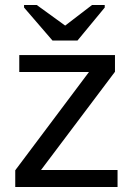

<svg xmlns="http://www.w3.org/2000/svg" viewBox="-20 -748 540 768"><path d="M450.2 0H41V-66.9L335.9 -460H57.1V-527.8H439.9V-460.9L144 -67.9H450.2ZM398.9 -717.8 290 -585.9H189.9L76.2 -717.8V-728H127L240.2 -646H241.2L348.1 -728H398.9Z"/></svg>

Font: Libra Sans Modern
Style: Regular
Weight: 400
Foundry: Stefan Peev, Context Ltd
Version: Version 1.000